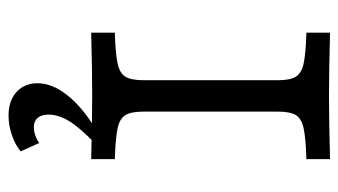

<svg xmlns="http://www.w3.org/2000/svg" viewBox="-195 -416 809 459"><g transform="rotate(90 209.5 -186.5)"><path d="M171.8 -125.8V-445.2Q171.8 -475 163.7 -488.7Q155.6 -502.4 132.7 -507.7Q109.7 -512.9 58.1 -514.5V-571Q150 -568.5 209.7 -568.5Q266.1 -568.5 360.5 -571V-514.5Q308.9 -512.9 285.9 -507.7Q262.9 -502.4 254.8 -488.7Q246.8 -475 246.8 -445.2V-125.8Q246.8 -96 254.8 -82.3Q262.9 -68.5 285.9 -63.3Q308.9 -58.1 360.5 -56.5V0Q266.1 -2.4 209.7 -2.4Q150 -2.4 58.1 0V-56.5Q109.7 -58.1 132.7 -63.3Q155.6 -68.5 163.7 -82.3Q171.8 -96 171.8 -125.8ZM179 128.2Q179 92.7 208.5 56Q237.9 19.4 291.1 -12.1H325.8Q286.3 25.8 270.2 51.6Q254 77.4 254 102.4Q254 118.5 261.7 127.8Q269.4 137.1 283.9 137.1Q293.5 137.1 304 133.5Q314.5 129.8 321.8 124.2L341.9 168.5Q326.6 181.5 303.2 189.5Q279.8 197.6 256.5 197.6Q221 197.6 200 178.6Q179 159.7 179 128.2Z"/></g></svg>

Font: Playfair Micro SmCond SmLight
Style: Regular
Weight: 360
Width: 4
Designer: Claus Eggers Sørensen
Foundry: Claus Eggers Sørensen
Version: Version 2.100;Glyphs 3.2 (3219)